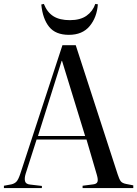

<svg xmlns="http://www.w3.org/2000/svg" viewBox="-20 -961 701 981"><path d="M0 0V-12L38 -19Q55 -23 64.5 -33.5Q74 -44 84 -74L299 -730H367L581 -71Q589 -46 596.5 -35.5Q604 -25 625 -21L661 -14V0H402V-12L456 -19Q474 -21 478 -32Q482 -43 475 -67L422 -248H167L111 -73Q104 -50 108 -35Q112 -20 134 -18L194 -11V0ZM174 -266H415L297 -650H295ZM332 -783Q264 -783 231 -824Q198 -865 191 -938L204 -941Q221 -898 253 -878Q285 -858 337 -858Q390 -858 422 -880.5Q454 -903 467 -941L480 -939Q475 -872 438 -827.5Q401 -783 332 -783Z"/></svg>

Font: Display Regular
Style: Regular
Weight: 400
Designer: Latin by Veronika Burian and Jose Scaglione. Greek by Irene Vlachou. Cyrillic by Vera Evstafieva.
Foundry: TypeTogether
Version: Version 3.002